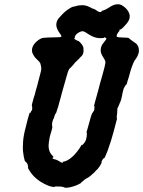

<svg xmlns="http://www.w3.org/2000/svg" viewBox="-20 -833 676 907"><path d="M527 -812Q537 -814 546 -812Q554 -810 562 -804Q577 -794 586 -779Q592 -769 593 -758Q593 -752 592 -747Q589 -734 577 -720Q561 -701 552 -695Q551 -694 549 -694Q546 -694 544 -692Q543 -690 545 -690Q546 -689 544 -687Q532 -673 531 -664Q530 -662 532 -660Q536 -656 555 -656Q587 -656 590 -652Q593 -648 597 -646Q600 -644 604 -640.5Q608 -637 611 -635.5Q614 -634 616 -632Q620 -629 621 -629Q622 -629 624 -626.5Q626 -624 628.5 -621Q631 -618 632 -615Q637 -604 636 -591Q636 -585 634 -580Q630 -566 623 -557Q612 -543 609 -533Q607 -528 602 -515Q594 -491 590 -474Q588 -466 586.5 -462.5Q585 -459 583 -452Q580 -438 579 -437Q578 -436 578 -434L576 -433Q576 -434 575 -433Q574 -432 572.5 -429Q571 -426 570 -425Q570 -425 564 -414Q563 -412 562.5 -408Q562 -404 560 -398Q558 -392 558 -390Q557 -380 554 -370Q553 -366 552 -362Q548 -349 546 -347Q546 -347 543 -339Q540 -331 537.5 -326.5Q535 -322 534.5 -320.5Q534 -319 534 -311Q534 -303 533.5 -299Q533 -295 532.5 -290.5Q532 -286 531.5 -283Q531 -280 532 -276.5Q533 -273 532.5 -271Q532 -269 528 -254Q519 -222 517 -212Q512 -193 504 -167Q501 -159 498.5 -151Q496 -143 494.5 -139Q493 -135 492.5 -133Q492 -131 490 -125.5Q488 -120 486 -115Q474 -84 471 -85Q469 -86 464.5 -79Q460 -72 459 -67V-65L461 -67L463 -69L461 -66Q460 -63 458 -60Q452 -47 443 -37Q440 -34 438 -31L437 -30V-31Q436 -31 434 -28Q428 -20 417 -11Q413 -7 407 -2Q397 6 392 8Q388 10 385 12Q376 18 376 19Q376 20 367 26Q364 29 362 30H361H364Q367 29 367 29Q367 29 361 32.5Q355 36 347.5 39.5Q340 43 337 44Q309 54 290 54Q284 54 284 53.5Q284 53 285 52L272 49Q268 48 252 48Q242 47 238 49Q237 49 237 50V51Q237 51 234 50Q221 50 201 41Q187 35 178 29Q170 25 161 18Q137 0 124 -20Q121 -24 119 -27.5Q117 -31 114 -36Q111 -41 112 -41.5Q113 -42 113 -44.5Q113 -47 112 -49L111 -51Q112 -51 111.5 -53.5Q111 -56 109.5 -58.5Q108 -61 107 -62Q106 -63 105 -65Q104 -67 102.5 -68.5Q101 -70 100 -69.5Q99 -69 99 -69Q99 -69 97 -74Q92 -89 89 -116Q88 -122 88 -138.5Q88 -155 89 -164Q91 -193 101 -230Q112 -276 118 -294Q119 -297 120 -299V-301L121 -300Q123 -297 126 -305L127 -308Q127 -306 129 -309Q130 -310 130 -313L131 -314L132 -315Q132 -318 132 -322Q133 -325 132 -325Q131 -325 132 -326Q132 -328 131.5 -331Q131 -334 130 -334Q129 -334 139 -370Q142 -380 144 -385Q146 -393 149 -405Q153 -418 156 -429Q159 -441 160 -445Q175 -499 175 -508Q175 -515 173 -524Q171 -533 170 -535Q167 -541 155 -552Q147 -559 141 -568Q135 -577 132 -586Q131 -589 131 -596Q131 -606 136 -616Q143 -629 156.5 -640Q170 -651 183 -654Q192 -656 252 -657Q265 -657 269 -659Q270 -660 270 -662Q270 -665 265 -672Q262 -676 258 -682Q245 -702 246 -718Q246 -727 251 -737Q256 -747 273 -764Q291 -783 310 -794Q321 -801 328 -802Q333 -802 338 -804Q349 -808 361 -808Q372 -809 378 -808Q392 -806 407 -798Q416 -792 419 -792Q420 -792 421.5 -791.5Q423 -791 423.5 -791Q424 -791 427 -789Q430 -787 431 -787Q432 -787 437 -783Q442 -779 443 -779Q444 -779 445 -778Q446 -777 448 -776.5Q450 -776 450.5 -776.5Q451 -777 452 -776.5Q453 -776 456 -776Q459 -776 460 -780Q460 -782 462 -782Q464 -782 469 -784Q479 -787 496 -798Q514 -810 527 -812ZM377 -684Q371 -686 364 -685Q358 -683 351 -679Q344 -675 339 -669Q331 -659 334 -655Q335 -654 333 -654Q331 -654 331 -651Q331 -649 336 -646Q338 -645 338.5 -644.5Q339 -644 339.5 -644Q340 -644 344.5 -641.5Q349 -639 349.5 -639Q350 -639 350 -640Q350 -641 357 -634Q370 -622 374 -608Q374 -606 374.5 -597.5Q375 -589 374 -585Q372 -575 367 -570Q365 -568 364 -566.5Q363 -565 363 -566L349 -551H348Q345 -546 336 -539Q332 -535 328.5 -530Q325 -525 316 -516L307 -507L304 -501Q300 -493 297 -480Q295 -473 293.5 -469Q292 -465 290 -456Q284 -435 280 -421Q275 -402 271 -389Q270 -384 268 -377Q265 -367 259 -345Q257 -335 255 -329.5Q253 -324 252 -321L244 -296Q244 -297 243.5 -297.5Q243 -298 243 -297Q239 -293 234 -273H233L231 -268Q229 -262 227.5 -257.5Q226 -253 226 -244Q226 -235 227 -234.5Q228 -234 227 -230Q226 -226 225 -221Q221 -207 218 -197Q216 -187 215 -186Q213 -176 211 -162Q206 -130 218 -110Q224 -101 232 -93L234 -90H232Q230 -90 229 -88.5Q228 -87 228 -85Q229 -83 236 -81Q246 -79 251 -76Q254 -74 258.5 -72Q263 -70 267 -67Q273 -63 277 -65L278 -66L277 -67L275 -68L278 -69Q288 -70 299 -76Q322 -89 342 -114Q356 -131 364 -146Q366 -151 366 -149Q366 -148 366.5 -147.5Q367 -147 369 -148Q371 -149 372 -151Q374 -153 374 -153L378 -158Q378 -159 379 -159.5Q380 -160 381 -162L382 -163L387 -175Q387 -178 388 -181.5Q389 -185 389.5 -187.5Q390 -190 390 -194V-197V-199Q391 -204 390 -206Q390 -207 389 -207L388 -206Q388 -207 393 -223Q398 -239 410 -284L416 -300L417 -299L418 -301Q420 -303 421 -306L422 -308Q422 -307 423 -308.5Q424 -310 425 -313Q425 -314 425.5 -317Q426 -320 426 -321.5Q426 -323 426 -323Q425 -323 426 -325Q428 -332 424 -332Q424 -333 426 -340.5Q428 -348 430 -355.5Q432 -363 434 -370Q436 -377 441 -395Q444 -405 445.5 -411.5Q447 -418 452 -437Q459 -461 464 -479Q476 -521 478 -536Q479 -544 471 -557Q461 -572 458 -581Q452 -599 461 -619L469 -632Q470 -632 469 -629L468 -626L469 -628Q470 -629 472 -635Q472 -636 477 -641Q484 -649 482 -652Q481 -654 479 -654Q477 -654 477 -655Q478 -656 476.5 -656.5Q475 -657 473.5 -656.5Q472 -656 472 -655Q471 -653 459 -653Q443 -652 427 -657Q414 -661 397 -672Q384 -681 377 -684Z"/></svg>

Font: TT2020 Style B
Style: Italic
Weight: 400
Italic angle: -15°
Version: Version 0.2.000